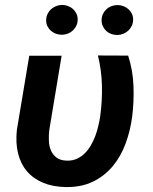

<svg xmlns="http://www.w3.org/2000/svg" viewBox="-20 -757 627 788"><path d="M232.9 -528.3 182.1 -222.2Q179.7 -200.2 180.7 -178.2Q181.6 -156.2 189.5 -138.7Q197.3 -121.1 212.9 -109.6Q228.5 -98.1 255.4 -97.7Q277.8 -97.2 295.9 -105.5Q314 -113.8 328.1 -127.9Q342.3 -142.1 353 -160.6Q363.8 -179.2 371.3 -199.5Q378.9 -219.7 383.5 -240.2Q388.2 -260.7 391.1 -278.8Q399.9 -341.3 398.4 -404.8Q397 -468.3 381.8 -529.3L505.9 -528.8Q525.4 -468.8 527.8 -404.8Q530.3 -340.8 522.5 -278.8Q515.1 -221.2 495.6 -168.2Q476.1 -115.2 442.9 -75.2Q409.7 -35.2 361.8 -11.7Q314 11.7 250 10.7Q196.3 9.8 156 -7.3Q115.7 -24.4 90.1 -54.7Q64.5 -85 54 -127.9Q43.5 -170.9 49.3 -224.1L100.1 -528.3ZM169.4 -673.3Q169.4 -687 174.6 -698.5Q179.7 -710 188.5 -718.3Q197.3 -726.6 209 -731.4Q220.7 -736.3 233.9 -736.8Q246.6 -736.8 258.3 -732.7Q270 -728.5 279.1 -720.5Q288.1 -712.4 293.5 -701.4Q298.8 -690.4 298.8 -677.2Q298.8 -663.6 293.7 -652.3Q288.6 -641.1 279.8 -632.6Q271 -624 259.5 -619.4Q248 -614.7 234.9 -614.3Q221.7 -614.3 210 -618.4Q198.2 -622.6 189.2 -630.4Q180.2 -638.2 174.8 -649.2Q169.4 -660.2 169.4 -673.3ZM397 -673.3Q397 -687 401.9 -698.2Q406.7 -709.5 415.5 -718Q424.3 -726.6 436 -731.2Q447.8 -735.8 460.9 -736.3Q473.6 -736.3 485.4 -732.2Q497.1 -728 506.1 -720.2Q515.1 -712.4 520.8 -701.4Q526.4 -690.4 526.4 -677.2Q526.4 -663.6 521.2 -652.1Q516.1 -640.6 507.3 -632.1Q498.5 -623.5 486.8 -618.7Q475.1 -613.8 461.9 -613.3Q448.7 -613.3 437 -617.4Q425.3 -621.6 416.5 -629.6Q407.7 -637.7 402.3 -648.9Q397 -660.2 397 -673.3Z"/></svg>

Font: Roboto Mono
Style: Bold Italic
Weight: 700
Designer: Google
Version: Version 2.000985; 2015; ttfautohint (v1.3)